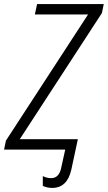

<svg xmlns="http://www.w3.org/2000/svg" viewBox="-45 -734 529 942"><path d="M211 188Q285 188 305 98L337 -51H52L455 -670L464 -714H137L126 -663H387L-16 -44L-25 0H275L256 86Q246 140 206 140Q193 140 183 137Q173 134 165 130V178Q173 182 185 185Q197 188 211 188Z"/></svg>

Font: Noto Sans Display SemiCondensed Light
Style: Italic
Weight: 300
Width: 4
Italic angle: -12°
Designer: Monotype Design Team
Foundry: Monotype Imaging Inc.
Version: Version 1.900